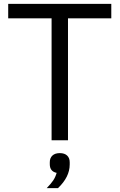

<svg xmlns="http://www.w3.org/2000/svg" viewBox="-20 -718 612 983"><path d="M328.1 -624H549.8V-698.2H22V-624H244.1V0H328.1ZM234.9 112.8V123Q234.9 159.7 270 167Q263.7 189 252.4 205.8Q241.2 222.7 219.2 245.1H276.9Q336.9 188 336.9 124V112.8Q336.9 90.8 323.7 78.4Q310.5 65.9 286.1 65.9Q261.7 65.9 248.3 78.4Q234.9 90.8 234.9 112.8Z"/></svg>

Font: Plexus Sans
Style: Regular
Weight: 400
Version: Version 2.001;PS 002.001;hotconv 1.0.70;makeotf.lib2.5.58329